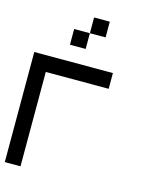

<svg xmlns="http://www.w3.org/2000/svg" viewBox="-124 -992 748 983"><g transform="rotate(15 250.0 -500.5)"><path d="M0 -83.3V-666.7H416.7V-583.3H83.3V-83.3ZM250 -916.7H333.3V-833.3H250ZM166.7 -750V-833.3H250V-750Z"/></g></svg>

Font: GalmuriMono11 Regular
Style: Regular
Weight: 400
Designer: Lee Minseo (quiple)
Version: Version 2.399;hotconv 1.1.1;makeotfexe 2.6.0 DEVELOPMENT